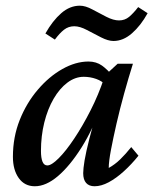

<svg xmlns="http://www.w3.org/2000/svg" viewBox="-20 -647 539 675"><path d="M102.5 7.8Q66.4 7.8 45.9 -21Q25.4 -49.8 25.4 -95.7Q25.4 -165 49.3 -225.1Q73.2 -285.2 112.8 -331.5Q152.3 -377.9 199.2 -404.3Q246.1 -430.7 291 -430.7Q318.4 -430.7 338.4 -416.5Q358.4 -402.3 378.9 -377L354.5 -345.7Q338.9 -362.3 317.9 -369.6Q296.9 -377 274.4 -377Q244.1 -377 216.8 -356.4Q189.5 -335.9 168.5 -299.8Q147.5 -263.7 135.7 -216.3Q124 -168.9 124 -116.2Q124 -91.8 129.4 -78.6Q134.8 -65.4 146.5 -65.4Q161.1 -65.4 186.5 -90.8Q211.9 -116.2 241.2 -160.2Q270.5 -204.1 298.3 -258.8Q326.2 -313.5 345.7 -372.1L357.4 -389.6L393.6 -422.9H447.3Q431.6 -373 416.5 -318.4Q401.4 -263.7 389.6 -212.4Q377.9 -161.1 370.1 -120.1Q362.3 -79.1 362.3 -56.6Q383.8 -68.4 402.8 -86.9Q421.9 -105.5 441.4 -129.9L466.8 -99.6Q442.4 -69.3 415.5 -44.9Q388.7 -20.5 362.3 -6.3Q335.9 7.8 312.5 7.8Q293 7.8 282.7 -3.9Q272.5 -15.6 272.5 -38.1Q272.5 -53.7 277.3 -83Q282.2 -112.3 294.4 -160.2Q306.6 -208 328.1 -280.3H337.9Q307.6 -193.4 266.6 -128.4Q225.6 -63.5 183.6 -27.8Q141.6 7.8 102.5 7.8ZM465.8 -622.1 499 -600.6Q474.6 -556.6 443.8 -529.8Q413.1 -502.9 378.9 -502.9Q360.4 -502.9 335.4 -515.6Q310.5 -528.3 285.6 -541.5Q260.7 -554.7 241.2 -554.7Q220.7 -554.7 205.1 -542.5Q189.5 -530.3 172.9 -507.8L139.6 -529.3Q165 -574.2 195.3 -600.6Q225.6 -627 260.7 -627Q280.3 -627 304.7 -613.8Q329.1 -600.6 354 -587.9Q378.9 -575.2 398.4 -575.2Q418.9 -575.2 434.1 -587.9Q449.2 -600.6 465.8 -622.1Z"/></svg>

Font: Crimson Pro ExtraLight Medium
Style: Italic
Weight: 500
Italic angle: -12°
Version: Version 1.002